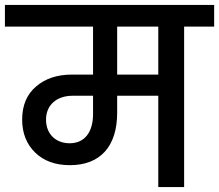

<svg xmlns="http://www.w3.org/2000/svg" viewBox="-44 -760 890 780"><path d="M-24 -740V-652H334V-457H248C189 -457 140 -441 103 -409C65 -377 46 -332 46 -274C46 -219 64 -174 99 -140C134 -106 181 -89 240 -89C364 -89 432 -166 432 -302V-371H599V0H704V-652H826V-740ZM432 -652H599V-457H432ZM143 -274C143 -334 187 -371 251 -371H334V-297C334 -222 299 -178 239 -178C183 -178 143 -215 143 -274Z"/></svg>

Font: Poppins Medium
Style: Regular
Weight: 500
Designer: Ninad Kale (Devanagari), Jonny Pinhorn (Latin)
Foundry: Indian Type Foundry
Version: 4.004